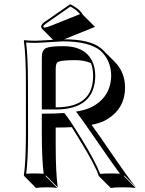

<svg xmlns="http://www.w3.org/2000/svg" viewBox="-20 -840 696 919"><path d="M315.9 -819.8Q343.3 -806.6 361.3 -789.6Q371.6 -778.8 377.9 -768.1L434.6 -711.4L290.5 -653.3Q290.5 -653.3 287.1 -651.9Q410.2 -651.4 460.9 -610.8Q465.3 -606.9 469.2 -604Q471.7 -601.6 473.1 -600.1L529.8 -543.5Q578.1 -493.7 578.6 -422.4Q578.6 -316.9 486.3 -265.6Q481.9 -263.2 478.5 -261.2Q455.6 -250 418 -242.7Q444.3 -208 509.3 -112.3Q602.1 23.4 631.3 56.6L575.2 0L573.2 2.9L629.4 59.6Q608.4 56.6 569.3 56.6Q528.3 56.6 509.8 59.6L453.1 2.9Q435.1 -51.8 357.9 -175.8Q352.5 -184.6 342.3 -201.2Q329.6 -221.7 323.7 -231.4Q287.6 -229.5 246.6 -229.5V-143.6Q246.6 -14.6 256.3 56.6L200.2 0L198.2 2.9L254.4 59.6Q236.3 56.6 203.6 56.6Q171.4 56.6 152.3 59.6L96.2 2.9L94.2 0Q104 -68.4 104 -200.2V-444.8Q104 -573.7 94.2 -645L96.2 -647.9Q114.3 -645 147 -645Q162.6 -645 233.9 -649.4L181.2 -702.1Q177.2 -707 176.8 -712.9Q178.7 -724.6 191.9 -733.9ZM339.4 -552.2Q264.2 -552.2 253.4 -540.5Q246.6 -532.2 246.6 -508.3V-326.2H248Q405.8 -326.2 423.3 -443.8Q425.8 -460.4 425.8 -478Q425.3 -512.7 415 -538.1Q382.3 -552.2 339.4 -552.2ZM283.2 -619.1Q383.3 -619.1 419.4 -551.3Q435.5 -520 436 -478Q434.6 -316.9 248 -315.9H180.2V-564.9Q180.2 -601.1 201.2 -610.4Q222.2 -619.1 283.2 -619.1ZM180.2 -295.9H189.9Q240.7 -295.9 282.2 -298.8L287.1 -299.3L290.5 -295.4Q311 -271.5 363.3 -186.5Q365.2 -183.1 366.7 -181.2Q435.5 -69.8 459.5 -7.8Q478.5 -9.8 513.2 -9.8Q540.5 -9.8 554.2 -8.8Q532.7 -35.6 408.7 -215.8Q374.5 -265.6 353.5 -293L343.8 -305.7L359.4 -308.6Q396.5 -316.4 417.5 -327.1Q511.2 -375.5 512.2 -479Q511.2 -549.8 461.9 -596.7Q407.7 -641.6 282.2 -642.1Q271 -642.1 222.2 -638.7Q163.6 -634.8 147 -634.8Q125.5 -634.8 105 -636.7Q113.8 -565.9 113.8 -444.8L114.3 -200.2Q114.3 -75.2 105.5 -8.3Q126.5 -10.3 147 -9.8Q168 -9.8 189 -8.3Q180.2 -78.6 180.2 -200.2ZM316.9 -808.6 197.8 -725.6Q187 -717.3 187 -712.9Q189 -709 191.9 -708Q205.1 -708.5 230 -719.2L362.8 -772.5Q345.2 -793.9 316.9 -808.6Z"/></svg>

Font: Linux Biolinum Shadow O
Style: Regular
Weight: 400
Designer: Philipp H. Poll
Foundry: Philipp H. Poll
Version: Version 1.0.4